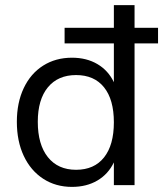

<svg xmlns="http://www.w3.org/2000/svg" viewBox="-20 -725 639 752"><path d="M599 -555H507V0H426V-89Q404 -43 361.5 -18Q319 7 262 7Q198 7 149 -25Q100 -57 73 -114.5Q46 -172 46 -248Q46 -323 73 -380Q100 -437 149 -468Q198 -499 262 -499Q319 -499 361.5 -474Q404 -449 426 -403V-555H233V-616H426V-705H507V-616H599ZM426 -246Q426 -335 387.5 -383Q349 -431 278 -431Q207 -431 167.5 -383Q128 -335 128 -248Q128 -159 167.5 -109.5Q207 -60 278 -60Q349 -60 387.5 -108.5Q426 -157 426 -246Z"/></svg>

Font: wassup Sans
Style: Regular
Weight: 400
Version: Version 2.001